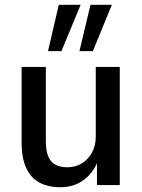

<svg xmlns="http://www.w3.org/2000/svg" viewBox="-20 -771 591 800"><path d="M231 9Q179 9 143 -11Q107 -31 88.5 -72.5Q70 -114 70 -177V-492H171V-182Q171 -145 180.5 -120.5Q190 -96 210.5 -85Q231 -74 260 -74Q294 -74 320.5 -90Q347 -106 363 -135Q379 -164 379 -201V-492H479V0H384V-100H388Q368 -50 328 -20.5Q288 9 231 9ZM311 -558 357 -751H446L367 -558ZM180 -558 225 -751H316L236 -558Z"/></svg>

Font: Nunito Sans 10pt SemiCondensed SemiBold
Style: Regular
Weight: 600
Width: 4
Designer: Vernon Adams
Foundry: Vernon Adams
Version: Version 3.101;gftools[0.9.27]